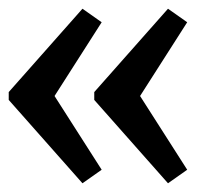

<svg xmlns="http://www.w3.org/2000/svg" viewBox="-29 -460 472 440"><path d="M160 -40 -9 -231V-249L160 -440L204 -409L96 -240L204 -71ZM356 -40 187 -231V-249L356 -440L400 -409L292 -240L400 -71Z"/></svg>

Font: Piazzolla SemiBold
Style: Regular
Weight: 600
Designer: Juan Pablo del Peral
Foundry: Huerta Tipografica
Version: Version 1.330